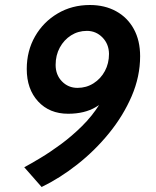

<svg xmlns="http://www.w3.org/2000/svg" viewBox="-20 -734 624 768"><path d="M339.5 -714Q399 -714 444.5 -689Q490 -664 515.2 -618Q540.5 -572 540.5 -509Q540.5 -428 506.8 -349.5Q473 -271 416.2 -201.2Q359.5 -131.5 289.2 -76.2Q219 -21 146.5 14L77 -65Q102.5 -78.5 141.2 -101.8Q180 -125 223.8 -157.2Q267.5 -189.5 308 -229.5Q348.5 -269.5 378 -316.5Q407.5 -363.5 417 -416L440.5 -376Q408.5 -332.5 363.5 -305.8Q318.5 -279 252.5 -279Q178 -279 132.5 -328.2Q87 -377.5 87 -458Q87 -530.5 120.2 -588.5Q153.5 -646.5 210.8 -680.2Q268 -714 339.5 -714ZM327.5 -610.5Q292.5 -610.5 264.2 -592.5Q236 -574.5 219.2 -543.8Q202.5 -513 202.5 -474.5Q202.5 -434.5 227.8 -408.5Q253 -382.5 290 -382.5Q325.5 -382.5 354.2 -400.8Q383 -419 399.5 -449.8Q416 -480.5 416 -518.5Q415.5 -558 389.8 -584.2Q364 -610.5 327.5 -610.5Z"/></svg>

Font: Cabin
Style: Bold Italic
Weight: 700
Width: 4
Italic angle: -10°
Designer: Pablo Impallari
Foundry: Pablo Impallari. http://www.impallari.com Igino Marini. http://www.ikern.com
Version: Version 3.001